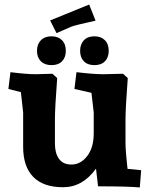

<svg xmlns="http://www.w3.org/2000/svg" viewBox="-20 -821 662 846"><path d="M308 -429 317 -503Q392 -494 434 -494L522 -496L543 -477Q533 -345 533 -295V-193Q533 -171 535.5 -142Q538 -113 540 -95L542 -77L602 -71L596 5Q547 0 412 0L403 -78Q344 4 258 4Q171 4 126.5 -41.5Q82 -87 82 -174V-325L72 -415L17 -429L26 -503Q96 -494 138 -494L211 -496L232 -477Q222 -345 222 -295V-188Q222 -146 240 -121Q258 -96 295 -96Q335 -96 364 -133Q393 -170 393 -234V-325L383 -412ZM373 -801 401 -730Q306 -709 293 -703L229 -675L201 -731ZM207 -661Q236 -661 253 -644Q270 -627 270 -597Q270 -568 253.5 -551Q237 -534 207 -534Q177 -534 160 -551Q143 -568 143 -597Q143 -626 160 -643.5Q177 -661 207 -661ZM396 -661Q425 -661 442 -644Q459 -627 459 -597Q459 -568 442.5 -551Q426 -534 396 -534Q366 -534 349.5 -551Q333 -568 333 -597Q333 -626 349.5 -643.5Q366 -661 396 -661Z"/></svg>

Font: Andada
Style: Bold
Weight: 700
Designer: Carolina Giovagnoli
Foundry: Carolina Giovagnoli
Version: Version 1.003